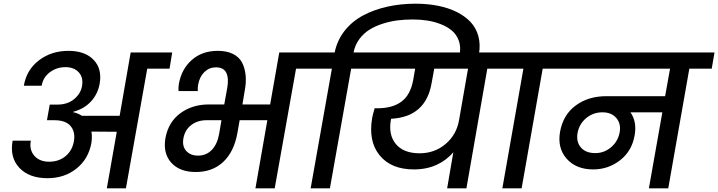

<svg xmlns="http://www.w3.org/2000/svg" viewBox="-20 -1026 3913 1046"><path d="M292 -456.1Q347.2 -456.1 383.1 -485.4Q418.9 -514.6 426.8 -556.2Q435.1 -603.5 409.2 -631.8Q383.3 -660.2 336.9 -660.2Q288.6 -660.2 251.5 -632.3Q214.4 -604.5 207 -559.1H109.9Q124.5 -645.5 192.1 -697.3Q259.8 -749 353 -749Q442.9 -749 490 -700Q537.1 -650.9 522.9 -569.8Q512.7 -513.2 475.3 -472.9Q438 -432.6 378.9 -417L377.9 -415Q402.8 -410.2 426.8 -395H631.8L691.9 -740.2H918L903.8 -651.9H782.2L666 0H562L616.2 -308.1L478 -309.1Q482.9 -283.7 478 -248Q462.4 -160.2 396.7 -107.7Q331.1 -55.2 238.8 -55.2Q138.7 -55.2 85.4 -111.8Q32.2 -168.5 48.8 -259.8H147.9Q138.7 -210 167 -177.5Q195.3 -145 248 -145Q301.3 -145 337.9 -176Q374.5 -207 382.8 -257.8Q387.7 -286.6 380.9 -309.1H379.9V-312Q359.9 -371.1 276.9 -371.1H235.8L251 -456.1Z M1058.6 -178.2Q1104 -178.2 1134 -209.5Q1164.1 -240.7 1173.8 -296.9L1186.5 -371.1H1105.5Q1056.6 -371.1 1022.2 -345Q987.8 -318.8 979.5 -273.9Q971.2 -230.5 994.1 -204.3Q1017.1 -178.2 1058.6 -178.2ZM1046.4 -88.9Q958.5 -88.9 912.8 -139.9Q867.2 -190.9 881.3 -273.9Q897.5 -361.3 962.6 -409.2Q1027.8 -457 1117.7 -457H1201.7L1217.8 -545.9Q1227.5 -599.1 1212.9 -629.2Q1198.2 -659.2 1156.7 -659.2Q1120.6 -659.2 1094.2 -634.3Q1067.9 -609.4 1059.6 -565.9Q1056.2 -547.4 1057.6 -529.8H952.6Q951.2 -547.4 954.6 -569.8Q969.2 -650.4 1025.4 -699.7Q1081.5 -749 1166.5 -749Q1215.3 -749 1248.8 -732.4Q1282.2 -715.8 1298.1 -686.3Q1314 -656.7 1318.1 -616.2Q1322.3 -575.7 1312.5 -527.8L1300.8 -457H1451.7L1501.5 -740.2H1729.5L1714.4 -651.9H1592.8L1476.6 0H1371.6L1436.5 -371.1H1285.6L1273.4 -301.8Q1255.4 -200.2 1196.8 -144.5Q1138.2 -88.9 1046.4 -88.9Z M1893.1 -651.9 1777.3 0H1672.4L1788.1 -651.9H1666L1681.2 -740.2H1803.2Q1816.9 -806.6 1857.4 -858.2Q1897.9 -909.7 1957.8 -941.7Q2017.6 -973.6 2090.1 -989.7Q2162.6 -1005.9 2244.1 -1005.9Q2309.1 -1005.9 2365.7 -994.6Q2422.4 -983.4 2467.8 -960.9Q2513.2 -938.5 2543.5 -906.2Q2573.7 -874 2585.9 -829.6Q2598.1 -785.2 2589.4 -732.9L2585.9 -715.8H2481.9L2484.4 -731Q2491.2 -771.5 2479.5 -804.2Q2467.8 -836.9 2443.1 -858.2Q2418.5 -879.4 2383.1 -893.6Q2347.7 -907.7 2309.3 -913.8Q2271 -919.9 2229 -919.9Q2186 -919.9 2146.5 -915Q2106.9 -910.2 2065.9 -897.2Q2024.9 -884.3 1993.2 -864.5Q1961.4 -844.7 1937.7 -813Q1914.1 -781.2 1906.2 -740.2H2030.3L2014.2 -651.9Z M2266.1 -190.9Q2347.7 -190.9 2407.5 -241.5Q2467.3 -292 2481 -372.1L2529.8 -651.9H2345.7L2331.1 -571.8Q2299.3 -389.2 2110.8 -378.9L2109.9 -375Q2094.7 -291.5 2136.7 -241.2Q2178.7 -190.9 2266.1 -190.9ZM1966.8 -651.9 1981.9 -740.2H2772.9L2756.8 -651.9H2634.8L2521 0H2416L2449.7 -196.8Q2413.6 -153.3 2358.9 -128.2Q2304.2 -103 2234.9 -103Q2110.4 -103 2047.9 -180.2Q1985.4 -257.3 2007.8 -384.8Q2010.3 -398.9 2021 -436H2033.7Q2118.7 -436 2167.5 -472.7Q2216.3 -509.3 2231 -589.8L2241.7 -651.9Z M2716.8 0 2831.5 -651.9H2709.5L2724.6 -740.2H3073.7L3057.6 -651.9H2936.5L2821.8 0Z M3223.1 -191.9Q3271.5 -191.9 3308.8 -223.6Q3346.2 -255.4 3355.5 -303.2Q3364.7 -351.1 3338.1 -382.6Q3311.5 -414.1 3262.2 -414.1Q3211.4 -414.1 3173.6 -382.6Q3135.7 -351.1 3126.5 -301.8Q3118.2 -252.9 3144.8 -222.4Q3171.4 -191.9 3223.1 -191.9ZM3010.3 -651.9 3025.4 -740.2H3872.6L3857.4 -651.9H3735.4L3620.6 0H3515.1L3588.4 -414.1H3414.6Q3450.7 -362.8 3437.5 -289.1Q3422.9 -203.6 3358.6 -153.3Q3294.4 -103 3211.4 -103Q3119.1 -103 3067.4 -161.1Q3015.6 -219.2 3031.2 -308.1Q3047.9 -400.9 3116.5 -451.4Q3185.1 -502 3283.2 -502H3603.5L3630.4 -651.9Z"/></svg>

Font: SVN-Poppins Medium
Style: Italic
Weight: 500
Italic angle: -10°
Designer: Ninad Kale (Devanagari), Jonny Pinhorn (Latin)
Foundry: Indian Type Foundry
Version: Version 3.002 2017